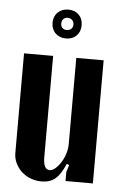

<svg xmlns="http://www.w3.org/2000/svg" viewBox="-51 -722 484 769"><g transform="rotate(5 191.0 -337.5)"><path d="M240 -69Q222 -26 200.5 -8Q179 10 146 10Q122 10 101 2Q80 -6 64.5 -20.5Q49 -35 40 -54Q31 -73 31 -95V-495H148V-87Q148 -38 174 -38Q185 -38 197 -48.5Q209 -59 219 -75Q229 -91 235 -110.5Q241 -130 241 -149V-495H351V0H241V-36L250 -65ZM134 -627Q134 -653 150.5 -669Q167 -685 193 -685Q219 -685 235 -669Q251 -653 251 -627Q251 -601 235 -585Q219 -569 193 -569Q167 -569 150.5 -585Q134 -601 134 -627ZM169 -627Q169 -616 175.5 -609.5Q182 -603 193 -603Q204 -603 211 -609.5Q218 -616 218 -627Q218 -638 211 -645Q204 -652 193 -652Q182 -652 175.5 -645Q169 -638 169 -627Z"/></g></svg>

Font: Moniqa ExtBd Paragraph
Style: Regular
Weight: 800
Designer: Rajesh Rajput
Foundry: Rajesh Rajput
Version: Version 1.000